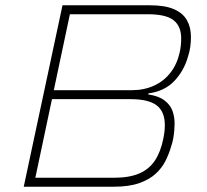

<svg xmlns="http://www.w3.org/2000/svg" viewBox="-20 -708 785 728"><path d="M70 0 217 -688H548Q606 -688 640 -673Q674 -658 689 -631Q704 -604 704 -568Q704 -549 701.5 -530.5Q699 -512 693 -494Q678 -440 641 -401Q604 -362 543 -354L542 -350Q582 -344 604 -327Q626 -310 634 -287.5Q642 -265 642 -240Q642 -231 641 -216Q640 -201 637 -184Q634 -167 629 -153Q621 -125 607.5 -98Q594 -71 570 -49Q546 -27 507.5 -13.5Q469 0 410 0ZM114 -34H411Q471 -34 508.5 -50.5Q546 -67 567.5 -99.5Q589 -132 599 -181Q602 -195 603.5 -208.5Q605 -222 605 -233Q605 -285 574 -308.5Q543 -332 476 -332H177ZM184 -366H479Q526 -366 563.5 -383Q601 -400 626 -432Q651 -464 661 -508Q664 -521 665.5 -534.5Q667 -548 667 -563Q667 -608 638.5 -631Q610 -654 540 -654H245Z"/></svg>

Font: Saira SemiExpanded Thin
Style: Italic
Weight: 250
Width: 6
Italic angle: -12°
Designer: Hector Gatti with collaboration of the Omnibus-Type team
Foundry: Omnibus-Type
Version: Version 1.101